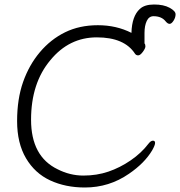

<svg xmlns="http://www.w3.org/2000/svg" viewBox="-20 -820 800 853"><path d="M622 -627Q626 -623 626 -614Q626 -605 614.5 -589.5Q603 -574 594 -574Q585 -574 580 -581Q533 -654 410 -654Q287 -654 204 -553Q118 -451 118 -288Q118 -125 236 -68Q291 -40 350.5 -40Q410 -40 461.5 -57.5Q513 -75 560.5 -107.5Q608 -140 640 -182Q650 -195 659.5 -195Q669 -195 669 -185Q669 -175 656 -152Q622 -95 553 -48Q465 13 357 13Q271 13 203 -18.5Q135 -50 95.5 -117Q56 -184 56 -282Q56 -380 82.5 -455.5Q109 -531 157 -588Q205 -645 269 -676.5Q333 -708 415 -708Q497 -708 564 -674Q566 -748 601 -780Q622 -800 664.5 -800Q707 -800 733.5 -785.5Q760 -771 760 -756.5Q760 -742 751 -728Q742 -714 733.5 -714Q725 -714 716 -725Q698 -748 662 -748Q642 -748 632 -727Q622 -706 622 -674ZM716 -725Z"/></svg>

Font: LXGW WenKai Lite Light
Style: Regular
Weight: 300
Designer: LXGW / Fontworks Inc.
Foundry: LXGW / Fontworks Inc.
Version: Version 1.511; March 25, 2025